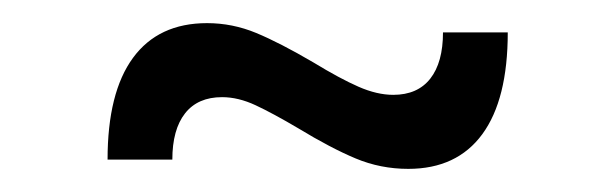

<svg xmlns="http://www.w3.org/2000/svg" viewBox="-20 -402 531 166"><path d="M251 -348Q274 -334 290 -327Q306 -320 320 -320Q341 -320 352 -334Q363 -348 363 -374H419Q419 -316 397 -286Q375 -256 333 -256Q309 -256 287.5 -265Q266 -274 238 -291Q216 -304 201 -311Q186 -318 172 -318Q151 -318 140 -304Q129 -290 129 -264H73Q73 -322 95 -352Q117 -382 159 -382Q181 -382 201.5 -373.5Q222 -365 251 -348Z"/></svg>

Font: Kalaa
Style: Regular
Weight: 400
Version: Version 1.20 June 5, 2016